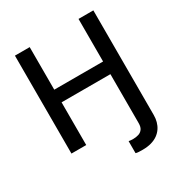

<svg xmlns="http://www.w3.org/2000/svg" viewBox="-211 -877 1165 1235"><g transform="rotate(-30 371.0 -259.5)"><path d="M552.2 0H662.3V50.4Q662.3 76 655.9 99.4Q649.5 122.9 636.2 142.8Q622.9 162.6 602.3 177.4Q581.7 192.1 553.4 200.1Q525.2 208.1 489 208.1Q474.8 208.1 460.6 207.4Q446.4 206.7 438.2 203.8V114.7Q444.2 115.8 453.3 116.7Q462.4 117.5 470.5 117.5Q492.9 117.5 511.5 111.5Q530.2 105.5 541.2 90Q552.2 74.6 552.2 46.5ZM79.9 0V-727.3H189.6V-411.2H552.2V-727.3H662.3V0H552.2V-317.1H189.6V0Z"/></g></svg>

Font: InterMG Medium
Style: Regular
Weight: 500
Designer: Rasmus Andersson
Foundry: rsms
Version: Version 3.019;December 26, 2023;FontCreator 15.0.0.2955 64-b